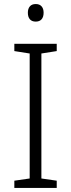

<svg xmlns="http://www.w3.org/2000/svg" viewBox="-20 -931 351 951"><path d="M261 0H51V-36L127 -47V-666L51 -678V-714H261V-678L185 -666V-47L261 -36ZM157 -911Q176 -911 186 -899.5Q196 -888 196 -868Q196 -847 186 -835.5Q176 -824 157 -824Q138 -824 128 -835.5Q118 -847 118 -868Q118 -888 128 -899.5Q138 -911 157 -911Z"/></svg>

Font: Noto Sans Georgian Light
Style: Regular
Weight: 300
Version: Version 2.002